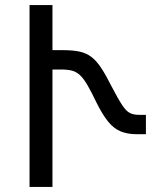

<svg xmlns="http://www.w3.org/2000/svg" viewBox="-20 -734 638 754"><path d="M96 0V-714H186V-537H229Q268 -537 294 -531Q320 -525 339.5 -510Q359 -495 377.5 -467Q396 -439 418 -395Q444 -345 460 -321Q476 -297 490.5 -290Q505 -283 526 -283H553V-207H516Q481 -207 454 -218Q427 -229 405 -256Q383 -283 360 -329Q339 -373 323.5 -399.5Q308 -426 294 -439Q280 -452 263 -456.5Q246 -461 221 -461H186V0Z"/></svg>

Font: Noto Sans Armenian
Style: Regular
Weight: 400
Designer: Monotype Design Team
Foundry: Monotype Imaging Inc.
Version: Version 2.007